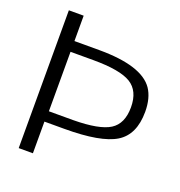

<svg xmlns="http://www.w3.org/2000/svg" viewBox="-124 -784 833 889"><g transform="rotate(20 292.5 -339.5)"><path d="M138 -501V-208H258Q386 -209 437.5 -241.5Q489 -274 489 -355Q489 -436 435.5 -468.5Q382 -501 250 -501ZM65 0V-679H138V-554H260Q470 -554 529 -469Q558 -426 558 -358Q558 -245 485 -200.5Q412 -156 233 -156H135V0Z"/></g></svg>

Font: Pavanam
Style: Regular
Weight: 400
Designer: Tharique Azeez
Foundry: Tharique Azeez
Version: Version 1.86; ttfautohint (v1.3) -l 8 -r 50 -G 200 -x 14 -D 